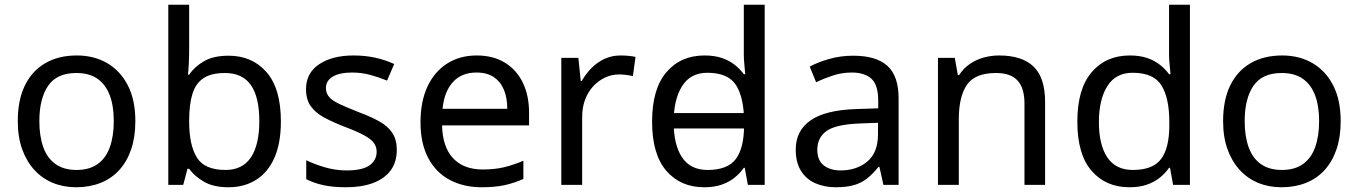

<svg xmlns="http://www.w3.org/2000/svg" viewBox="-20 -780 5730 810"><path d="M551 -269Q551 -202 533.5 -150.5Q516 -99 483.5 -63Q451 -27 404.5 -8.5Q358 10 301 10Q248 10 203 -8.5Q158 -27 125 -63Q92 -99 73.5 -150.5Q55 -202 55 -269Q55 -358 85 -419.5Q115 -481 171 -513.5Q227 -546 304 -546Q377 -546 432.5 -513.5Q488 -481 519.5 -419.5Q551 -358 551 -269ZM146 -269Q146 -206 162.5 -159.5Q179 -113 214 -88Q249 -63 303 -63Q357 -63 392 -88Q427 -113 443.5 -159.5Q460 -206 460 -269Q460 -333 443 -378Q426 -423 391.5 -447.5Q357 -472 302 -472Q220 -472 183 -418Q146 -364 146 -269Z M778 -575Q778 -541 776.5 -511.5Q775 -482 773 -465H778Q801 -499 841 -522Q881 -545 944 -545Q1044 -545 1104.5 -475.5Q1165 -406 1165 -268Q1165 -176 1137.5 -114Q1110 -52 1060 -21Q1010 10 944 10Q881 10 841 -13Q801 -36 778 -68H771L753 0H690V-760H778ZM929 -472Q872 -472 839 -450.5Q806 -429 792 -384.5Q778 -340 778 -271V-267Q778 -168 810.5 -115.5Q843 -63 931 -63Q1003 -63 1038.5 -116Q1074 -169 1074 -269Q1074 -370 1038.5 -421Q1003 -472 929 -472Z M1654 -148Q1654 -96 1628 -61Q1602 -26 1554 -8Q1506 10 1440 10Q1384 10 1343.5 1Q1303 -8 1272 -24V-104Q1304 -88 1349.5 -74.5Q1395 -61 1442 -61Q1509 -61 1539 -82.5Q1569 -104 1569 -140Q1569 -160 1558 -176Q1547 -192 1518.5 -208Q1490 -224 1437 -244Q1385 -264 1348 -284Q1311 -304 1291 -332Q1271 -360 1271 -404Q1271 -472 1326.5 -509Q1382 -546 1472 -546Q1521 -546 1563.5 -536.5Q1606 -527 1643 -510L1613 -440Q1579 -454 1542 -464Q1505 -474 1466 -474Q1412 -474 1383.5 -456.5Q1355 -439 1355 -409Q1355 -387 1368 -371.5Q1381 -356 1411.5 -341.5Q1442 -327 1493 -307Q1544 -288 1580 -268Q1616 -248 1635 -219.5Q1654 -191 1654 -148Z M1991 -546Q2060 -546 2109.5 -516Q2159 -486 2185.5 -431.5Q2212 -377 2212 -304V-251H1845Q1847 -160 1891.5 -112.5Q1936 -65 2016 -65Q2067 -65 2106.5 -74.5Q2146 -84 2188 -102V-25Q2147 -7 2107 1.5Q2067 10 2012 10Q1936 10 1877.5 -21Q1819 -52 1786.5 -113.5Q1754 -175 1754 -264Q1754 -352 1783.5 -415Q1813 -478 1866.5 -512Q1920 -546 1991 -546ZM1990 -474Q1927 -474 1890.5 -433.5Q1854 -393 1847 -321H2120Q2120 -367 2106 -401Q2092 -435 2063.5 -454.5Q2035 -474 1990 -474Z M2598 -546Q2613 -546 2630.5 -544.5Q2648 -543 2661 -540L2650 -459Q2637 -462 2621.5 -464Q2606 -466 2592 -466Q2561 -466 2533 -453Q2505 -440 2483 -416.5Q2461 -393 2448.5 -360Q2436 -327 2436 -286V0H2348V-536H2420L2430 -438H2434Q2451 -468 2475 -492.5Q2499 -517 2530 -531.5Q2561 -546 2598 -546Z M2780 -238V-303H3156V-238ZM2951 10Q2851 10 2791 -59.5Q2731 -129 2731 -267Q2731 -405 2791.5 -475.5Q2852 -546 2952 -546Q2994 -546 3025 -535.5Q3056 -525 3079 -507Q3102 -489 3118 -467H3124Q3123 -480 3120.5 -505.5Q3118 -531 3118 -546V-760H3206V0H3135L3122 -72H3118Q3102 -49 3079 -30.5Q3056 -12 3024.5 -1Q2993 10 2951 10ZM2965 -63Q3050 -63 3084.5 -109.5Q3119 -156 3119 -250V-266Q3119 -366 3086 -419.5Q3053 -473 2964 -473Q2893 -473 2857.5 -416.5Q2822 -360 2822 -265Q2822 -169 2857.5 -116Q2893 -63 2965 -63Z M3579 -545Q3677 -545 3724 -502Q3771 -459 3771 -365V0H3707L3690 -76H3686Q3663 -47 3638.5 -27.5Q3614 -8 3582.5 1Q3551 10 3506 10Q3458 10 3419.5 -7Q3381 -24 3359 -59.5Q3337 -95 3337 -149Q3337 -229 3400 -272.5Q3463 -316 3594 -320L3685 -323V-355Q3685 -422 3656 -448Q3627 -474 3574 -474Q3532 -474 3494 -461.5Q3456 -449 3423 -433L3396 -499Q3431 -518 3479 -531.5Q3527 -545 3579 -545ZM3605 -259Q3505 -255 3466.5 -227Q3428 -199 3428 -148Q3428 -103 3455.5 -82Q3483 -61 3526 -61Q3594 -61 3639 -98.5Q3684 -136 3684 -214V-262Z M4195 -546Q4291 -546 4340 -499.5Q4389 -453 4389 -349V0H4302V-343Q4302 -408 4273 -440Q4244 -472 4182 -472Q4093 -472 4059 -422Q4025 -372 4025 -278V0H3937V-536H4008L4021 -463H4026Q4044 -491 4070.5 -509.5Q4097 -528 4129 -537Q4161 -546 4195 -546Z M4745 10Q4645 10 4585 -59.5Q4525 -129 4525 -267Q4525 -405 4585.5 -475.5Q4646 -546 4746 -546Q4788 -546 4819 -535.5Q4850 -525 4873 -507Q4896 -489 4912 -467H4918Q4917 -480 4914.5 -505.5Q4912 -531 4912 -546V-760H5000V0H4929L4916 -72H4912Q4896 -49 4873 -30.5Q4850 -12 4818.5 -1Q4787 10 4745 10ZM4759 -63Q4844 -63 4878.5 -109.5Q4913 -156 4913 -250V-266Q4913 -366 4880 -419.5Q4847 -473 4758 -473Q4687 -473 4651.5 -416.5Q4616 -360 4616 -265Q4616 -169 4651.5 -116Q4687 -63 4759 -63Z M5636 -269Q5636 -202 5618.5 -150.5Q5601 -99 5568.5 -63Q5536 -27 5489.5 -8.5Q5443 10 5386 10Q5333 10 5288 -8.5Q5243 -27 5210 -63Q5177 -99 5158.5 -150.5Q5140 -202 5140 -269Q5140 -358 5170 -419.5Q5200 -481 5256 -513.5Q5312 -546 5389 -546Q5462 -546 5517.5 -513.5Q5573 -481 5604.5 -419.5Q5636 -358 5636 -269ZM5231 -269Q5231 -206 5247.5 -159.5Q5264 -113 5299 -88Q5334 -63 5388 -63Q5442 -63 5477 -88Q5512 -113 5528.5 -159.5Q5545 -206 5545 -269Q5545 -333 5528 -378Q5511 -423 5476.5 -447.5Q5442 -472 5387 -472Q5305 -472 5268 -418Q5231 -364 5231 -269Z"/></svg>

Font: utelugu25
Style: Book
Weight: 400
Designer: Jelle Bosma - Monotype Design Team
Foundry: Monotype Imaging Inc.
Version: Version 2.003